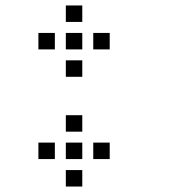

<svg xmlns="http://www.w3.org/2000/svg" viewBox="-20 -600 640 700"><path d="M221 -580Q220 -580 220 -580Q220 -580 220 -579V-521Q220 -520 220 -520Q220 -520 221 -520H279Q280 -520 280 -520Q280 -520 280 -521V-579Q280 -580 280 -580Q280 -580 279 -580ZM121 -480Q120 -480 120 -480Q120 -480 120 -479V-421Q120 -420 120 -420Q120 -420 121 -420H179Q180 -420 180 -420Q180 -420 180 -421V-479Q180 -480 180 -480Q180 -480 179 -480ZM221 -480Q220 -480 220 -480Q220 -480 220 -479V-421Q220 -420 220 -420Q220 -420 221 -420H279Q280 -420 280 -420Q280 -420 280 -421V-479Q280 -480 280 -480Q280 -480 279 -480ZM321 -480Q320 -480 320 -480Q320 -480 320 -479V-421Q320 -420 320 -420Q320 -420 321 -420H379Q380 -420 380 -420Q380 -420 380 -421V-479Q380 -480 380 -480Q380 -480 379 -480ZM221 -380Q220 -380 220 -380Q220 -380 220 -379V-321Q220 -320 220 -320Q220 -320 221 -320H279Q280 -320 280 -320Q280 -320 280 -321V-379Q280 -380 280 -380Q280 -380 279 -380ZM221 -180Q220 -180 220 -180Q220 -180 220 -179V-121Q220 -120 220 -120Q220 -120 221 -120H279Q280 -120 280 -120Q280 -120 280 -121V-179Q280 -180 280 -180Q280 -180 279 -180ZM121 -80Q120 -80 120 -80Q120 -80 120 -79V-21Q120 -20 120 -20Q120 -20 121 -20H179Q180 -20 180 -20Q180 -20 180 -21V-79Q180 -80 180 -80Q180 -80 179 -80ZM221 -80Q220 -80 220 -80Q220 -80 220 -79V-21Q220 -20 220 -20Q220 -20 221 -20H279Q280 -20 280 -20Q280 -20 280 -21V-79Q280 -80 280 -80Q280 -80 279 -80ZM321 -80Q320 -80 320 -80Q320 -80 320 -79V-21Q320 -20 320 -20Q320 -20 321 -20H379Q380 -20 380 -20Q380 -20 380 -21V-79Q380 -80 380 -80Q380 -80 379 -80ZM221 20Q220 20 220 20Q220 20 220 21V79Q220 80 220 80Q220 80 221 80H279Q280 80 280 80Q280 80 280 79V21Q280 20 280 20Q280 20 279 20Z"/></svg>

Font: Doto Black Medium
Style: Regular
Weight: 500
Monospace: yes
Version: Version 1.000